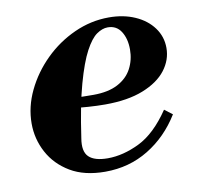

<svg xmlns="http://www.w3.org/2000/svg" viewBox="-60 -525 625 600"><g transform="rotate(-10 252.0 -225.5)"><path d="M228 11Q162 11 117.5 -15.5Q73 -42 50 -85Q27 -128 27 -177Q27 -230 51.5 -281Q76 -332 117.5 -373Q159 -414 212 -438Q265 -462 322 -462Q368 -462 404.5 -446Q441 -430 462 -401.5Q483 -373 483 -337Q483 -299 458.5 -267Q434 -235 385 -215.5Q336 -196 264 -196Q239 -196 210 -198Q181 -200 158.5 -203Q136 -206 130 -207L135 -242Q152 -235 173 -233.5Q194 -232 233 -232Q280 -232 310.5 -248Q341 -264 355.5 -291.5Q370 -319 370 -352Q370 -386 355.5 -409Q341 -432 313 -432Q296 -432 278 -419.5Q260 -407 241.5 -372.5Q223 -338 205 -273.5Q187 -209 172 -105Q165 -64 183 -46.5Q201 -29 243 -29Q292 -29 344 -54.5Q396 -80 442 -148L467 -129Q427 -64 365.5 -26.5Q304 11 228 11Z"/></g></svg>

Font: Libre Bodoni
Style: Italic
Weight: 400
Italic angle: -13°
Designer: Pablo Impallari, Rodrigo Fuenzalida
Foundry: Impallari Type
Version: Version 2.005;gftools[0.9.23]